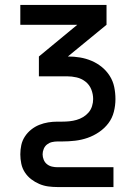

<svg xmlns="http://www.w3.org/2000/svg" viewBox="-20 -540 540 775"><path d="M438 215H212Q193 215 174.5 212.5Q156 210 138.5 202.5Q121 195 106 183.5Q91 172 80.5 156Q70 140 66 121Q62 102 62 83Q62 64 66 45.5Q70 27 80.5 11Q91 -5 106 -17Q121 -29 138.5 -36Q156 -43 174.5 -46Q193 -49 212 -49H231Q246 -49 260.5 -50.5Q275 -52 289 -56Q303 -60 315.5 -67.5Q328 -75 337.5 -86Q347 -97 351.5 -111.5Q356 -126 356 -140Q356 -160 348.5 -179Q341 -198 325 -210.5Q309 -223 289.5 -227.5Q270 -232 250 -232H137V-312L292 -440H62V-520H410V-440L254 -312Q279 -312 303 -308Q327 -304 349.5 -294.5Q372 -285 391 -269.5Q410 -254 423 -233.5Q436 -213 441 -189Q446 -165 446 -140Q446 -114 439.5 -88.5Q433 -63 417.5 -42.5Q402 -22 380 -7Q358 8 333.5 16.5Q309 25 283 28Q257 31 231 31H212Q201 31 190 33.5Q179 36 170 43Q161 50 156.5 61Q152 72 152 83Q152 94 156.5 105Q161 116 170 123Q179 130 190 132.5Q201 135 212 135H438Z"/></svg>

Font: Iosevka Bendy Medium
Style: Regular
Weight: 500
Monospace: yes
Designer: Belleve Invis
Foundry: Belleve Invis
Version: Version 30.1.2